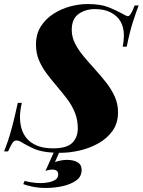

<svg xmlns="http://www.w3.org/2000/svg" viewBox="-52 -742 706 950"><path d="M634 -715Q624 -689 607.5 -639.5Q591 -590 575 -511H555Q558 -525 559.5 -540Q561 -555 561 -566Q561 -607 544.5 -635.5Q528 -664 496 -680.5Q464 -697 418 -697Q371 -697 337 -673Q303 -649 303 -594Q303 -559 319.5 -526.5Q336 -494 362.5 -462.5Q389 -431 418 -399Q447 -367 473 -334Q499 -301 515.5 -264.5Q532 -228 532 -187Q532 -132 504.5 -94Q477 -56 433.5 -32Q390 -8 341 3Q292 14 249 14Q199 14 167.5 8.5Q136 3 113 -7.5Q90 -18 65 -32Q55 -39 46 -43Q37 -47 31 -47Q18 -47 10 -35.5Q2 -24 -12 7H-32Q-23 -15 -13 -44Q-3 -73 9 -118.5Q21 -164 36 -233H56Q52 -217 49 -195Q46 -173 47 -154Q50 -82 92.5 -45Q135 -8 210 -8Q279 -8 306 -35.5Q333 -63 333 -107Q333 -149 318.5 -185Q304 -221 280 -252.5Q256 -284 230 -314.5Q204 -345 180 -376.5Q156 -408 141 -443.5Q126 -479 126 -521Q126 -573 149.5 -610.5Q173 -648 211.5 -673Q250 -698 294.5 -710Q339 -722 381 -722Q446 -722 485.5 -706Q525 -690 548 -677Q557 -672 566.5 -667Q576 -662 581 -662Q595 -662 614 -715ZM249 -6 220 60Q233 55 249 52Q265 49 279 49Q312 49 332 61Q352 73 352 99Q352 132 325 151Q298 170 258 179Q218 188 176 188Q139 188 108.5 181.5Q78 175 63 169L70 153Q78 156 102 160Q126 164 150 164Q166 164 186 160.5Q206 157 221 148Q236 139 236 120Q236 97 206 97Q201 97 191.5 98.5Q182 100 173 104L222 -6Z"/></svg>

Font: Playfair Display ExtraBold
Style: Italic
Weight: 800
Italic angle: -14°
Designer: Claus Eggers Sørensen
Foundry: Claus Eggers Sørensen
Version: Version 1.203